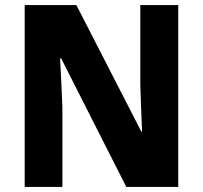

<svg xmlns="http://www.w3.org/2000/svg" viewBox="-20 -827 796 754"><path d="M680 -93H476L220 -598H216Q219 -547 221 -498.5Q223 -450 225 -408V-93H77V-807H280L535 -310H538Q536 -360 534 -406Q532 -452 531 -493V-807H680Z"/></svg>

Font: Noto Sans Telugu UI SemiCondensed ExtraBold
Style: Regular
Weight: 800
Width: 4
Designer: Jelle Bosma - Monotype Design Team
Foundry: Monotype Imaging Inc.
Version: Version 2.005; ttfautohint (v1.8.4.7-5d5b)